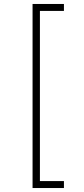

<svg xmlns="http://www.w3.org/2000/svg" viewBox="-20 -812 423 967"><path d="M144 -792H302V-757H181V100H302V135H144Z"/></svg>

Font: Noto Sans Bengali UI ExtraLight
Style: Regular
Weight: 200
Designer: Jelle Bosma - Monotype Design Team
Foundry: Monotype Imaging Inc.
Version: Version 2.003; ttfautohint (v1.8.4.7-5d5b)